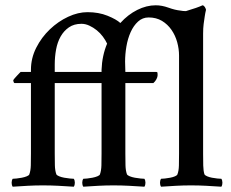

<svg xmlns="http://www.w3.org/2000/svg" viewBox="-20 -703 875 726"><path d="M364 -431V-439Q366 -493 385 -538Q379 -551 369 -564.5Q359 -578 346 -588.5Q333 -599 318 -606Q303 -613 288 -613Q260 -613 240.5 -599.5Q221 -586 209 -564.5Q197 -543 192 -515.5Q187 -488 187 -459V-431ZM311 -657Q353 -657 386.5 -643.5Q420 -630 435 -616Q464 -648 499 -665.5Q534 -683 569 -683Q592 -683 617 -674Q642 -665 662 -663Q667 -662 672 -661.5Q677 -661 683 -661Q727 -674 746 -683Q751 -682 754.5 -676.5Q758 -671 759 -666Q756 -654 754 -640Q752 -628 750 -612Q748 -596 748 -576V-122Q748 -97 748.5 -77Q749 -57 753 -44Q755 -40 763 -36.5Q771 -33 781.5 -31Q792 -29 802 -28Q812 -27 817 -27Q821 -21 821 -12Q821 -3 817 3Q787 1 759.5 -0.5Q732 -2 702 -2Q673 -2 646 -0.5Q619 1 589 3Q585 -3 585 -12Q585 -21 589 -27Q594 -27 603.5 -28Q613 -29 623.5 -31Q634 -33 642 -36.5Q650 -40 651 -44Q656 -57 656.5 -77Q657 -97 657 -122V-493Q657 -518 650 -543.5Q643 -569 628.5 -590Q614 -611 592.5 -624Q571 -637 542 -637Q519 -637 502 -621.5Q485 -606 474 -581.5Q463 -557 458 -527.5Q453 -498 453 -470L454 -431H571Q575 -431 575.5 -427.5Q576 -424 576 -419Q576 -412 571.5 -403.5Q567 -395 560 -389H454V-123Q454 -98 454.5 -78Q455 -58 460 -44Q462 -40 470.5 -36.5Q479 -33 490 -31Q501 -29 511.5 -28Q522 -27 526 -27Q530 -21 530 -12Q530 -3 526 3Q496 1 467.5 -0.5Q439 -2 409 -2Q380 -2 352 -0.5Q324 1 295 3Q291 -3 291 -12Q291 -21 295 -27Q300 -27 309.5 -28Q319 -29 329.5 -31Q340 -33 348.5 -36.5Q357 -40 358 -44Q363 -58 363.5 -78Q364 -98 364 -123V-389H187V-123Q187 -98 187.5 -78Q188 -58 193 -44Q195 -40 203.5 -36.5Q212 -33 223 -31Q234 -29 244.5 -28Q255 -27 259 -27Q263 -21 263 -12Q263 -3 259 3Q229 1 200.5 -0.5Q172 -2 142 -2Q113 -2 85 -0.5Q57 1 28 3Q24 -3 24 -12Q24 -21 28 -27Q33 -27 42.5 -28Q52 -29 62.5 -31Q73 -33 81.5 -36.5Q90 -40 91 -44Q96 -58 96.5 -78Q97 -98 97 -123V-389H35Q33 -389 31.5 -393Q30 -397 30 -399Q31 -402 35 -406.5Q39 -411 43.5 -416Q48 -421 52.5 -425.5Q57 -430 58 -431H97V-439Q97 -483 117 -522.5Q137 -562 168.5 -592Q200 -622 237.5 -639.5Q275 -657 311 -657Z"/></svg>

Font: Vermiglione Medium
Style: Regular
Weight: 500
Version: Version 1.000